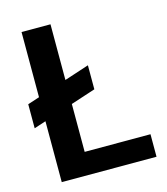

<svg xmlns="http://www.w3.org/2000/svg" viewBox="-106 -782 752 865"><g transform="rotate(-15 270.0 -350.0)"><path d="M20 -266V-378L325 -478V-366ZM75 0V-700H210V-105H517V0Z"/></g></svg>

Font: DM Sans 36pt
Style: Bold
Weight: 700
Version: Version 4.004;gftools[0.9.30]